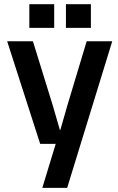

<svg xmlns="http://www.w3.org/2000/svg" viewBox="-20 -697 564 917"><path d="M182.1 200.2 246.1 -9.8H171.9L14.2 -500H137.2L231.9 -193.8L266.1 -76.2H268.1L301.8 -193.8L394 -500H516.1L300.8 200.2ZM120.1 -564V-676.8H238.8V-564ZM294.9 -564V-676.8H414.1V-564Z"/></svg>

Font: TASA Orbiter Display SemiBold
Style: Regular
Weight: 600
Designer: Weizhong Zhang
Version: Version 1.000;Glyphs 3.1.2 (3151)